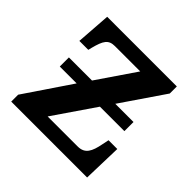

<svg xmlns="http://www.w3.org/2000/svg" viewBox="-141 -670 805 805"><g transform="rotate(45 261.0 -268.0)"><path d="M27 0H477L482 -174H430L424 -145C414 -93 400 -64 357 -64H179L305 -248H450V-302H342L473 -494V-536H60L49 -382H102L106 -398C120 -452 132 -472 170 -472H320L204 -302H67V-248H167L27 -41Z"/></g></svg>

Font: Noto Serif SemiBold
Style: Regular
Weight: 600
Designer: Monotype Design Team
Foundry: Monotype Imaging Inc.
Version: Version 2.013